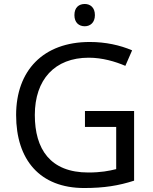

<svg xmlns="http://www.w3.org/2000/svg" viewBox="-20 -935 768 965"><path d="M406 -915C377 -915 354 -898 354 -859C354 -821 377 -803 406 -803C433 -803 457 -821 457 -859C457 -898 433 -915 406 -915ZM407 -377V-297H564V-85C528 -76 487 -68 424 -68C232 -68 155 -186 155 -357C155 -535 255 -645 426 -645C494 -645 559 -626 610 -604L644 -682C583 -708 511 -724 431 -724C197 -724 61 -580 61 -357C61 -131 181 10 403 10C503 10 577 -2 654 -27V-377Z"/></svg>

Font: Noto Sans Syriac Western
Style: Regular
Weight: 400
Designer: Patrick Giasson and the Monotype Design Team
Foundry: Monotype Imaging Inc.
Version: Version 3.000